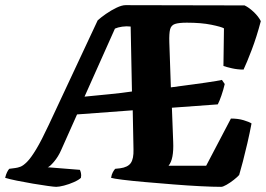

<svg xmlns="http://www.w3.org/2000/svg" viewBox="-66 -725 1032 745"><path d="M152 0Q145 0 119.5 -3.5Q94 -7 61.5 -12.5Q29 -18 -0.5 -24Q-30 -30 -46 -35Q-43 -48 -38.5 -57Q-34 -66 -30 -70L-7 -73Q2 -74 13 -78Q24 -82 39 -97Q54 -112 74.5 -146Q95 -180 123 -240L313 -646Q325 -657 345 -671Q365 -685 386 -695Q407 -705 421 -705L883 -704Q900 -696 918.5 -678.5Q937 -661 946 -643Q930 -582 910.5 -531Q891 -480 879 -455Q856 -455 834 -460Q812 -465 801 -469L803 -615Q793 -621 754 -629Q715 -637 659 -637Q628 -637 613 -632Q598 -627 594 -611Q590 -595 591 -561L597 -386Q674 -396 729.5 -404Q785 -412 795 -415L806 -399Q801 -377 793 -354Q785 -331 779 -320L601 -307L606 -175Q609 -107 588 -82H734L830 -265Q858 -265 879.5 -258.5Q901 -252 910 -246Q903 -209 894 -170Q885 -131 876.5 -98.5Q868 -66 862 -46Q855 -38 841 -27Q827 -16 813 -8Q799 0 792 0Q761 0 711.5 -2.5Q662 -5 606 -9.5Q550 -14 498 -18.5Q446 -23 410 -27.5Q374 -32 365 -35Q367 -48 372 -57Q377 -66 381 -70L400 -72Q430 -76 441.5 -92.5Q453 -109 452 -145L449 -297L233 -281L171 -142Q160 -117 143.5 -97.5Q127 -78 119 -76L244 -66Q246 -62 248 -54Q250 -46 248 -35Q240 -27 221 -18.5Q202 -10 182.5 -5Q163 0 152 0ZM262 -350Q312 -355 359 -359.5Q406 -364 446 -370L441 -622Q425 -624 408 -621.5Q391 -619 380 -614Z"/></svg>

Font: Texturina Black
Style: Italic
Weight: 900
Italic angle: -11°
Designer: Guillermo Torres Carreño
Foundry: Omnibus-Type
Version: Version 1.002; ttfautohint (v1.8.3)